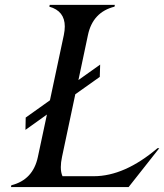

<svg xmlns="http://www.w3.org/2000/svg" viewBox="-20 -757 665 777"><path d="M24.4 0 25.9 -7.3Q113.8 -29.3 133.3 -122.1L169.9 -293.5L83 -231.4L84 -281.2L182.1 -351.1L238.3 -615.2Q242.2 -634.3 242.2 -649.9Q242.2 -712.4 179.7 -730L181.2 -737.3H444.8L443.4 -730Q355.5 -708 335.9 -615.2L297.4 -433.1L385.3 -495.6L383.8 -445.8L284.7 -375.5L231 -122.1Q226.1 -99.1 226.1 -80.6Q226.1 -59.1 232.9 -43.9H359.4Q483.9 -43.9 617.2 -157.2H624.5L500.5 0Z"/></svg>

Font: Modern Antiqua
Style: Book Oblique
Weight: 400
Italic angle: -12°
Designer: Wojciech Kalinowski "wmk69" (wmk69@o2.pl)
Foundry: Wojciech Kalinowski "wmk69" (wmk69@o2.pl)
Version: Version 3.1.0; 2021-05-28